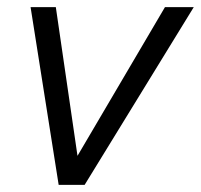

<svg xmlns="http://www.w3.org/2000/svg" viewBox="-20 -520 565 540"><path d="M444 -500H525L218 0H145L66 -500H137L202 -54L184 -58Z"/></svg>

Font: Kantumruy Pro
Style: Italic
Weight: 400
Italic angle: -13°
Designer: Sovichet Tep
Foundry: Sovichet Tep
Version: Version 1.002